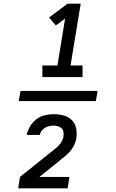

<svg xmlns="http://www.w3.org/2000/svg" viewBox="-20 -868 640 1056"><path d="M213 -444V-508H296L338 -766L287 -728L250 -772L352 -848H424L368 -508H434V-444ZM83 -312 93 -368H517L507 -312ZM80 168 90 105 266 -36Q277 -44 287 -52.5Q297 -61 306 -71Q315 -81 321 -93Q327 -105 329 -117Q329 -117 329 -117.5Q329 -118 329 -118Q331 -130 329 -142Q327 -154 319 -162Q311 -170 299 -173.5Q287 -177 275 -177Q263 -177 251 -174.5Q239 -172 228 -165.5Q217 -159 209 -148.5Q201 -138 199 -126H127Q132 -150 145.5 -173Q159 -196 180 -212Q201 -228 226 -234Q251 -240 275 -240Q303 -240 329.5 -233Q356 -226 374.5 -208Q393 -190 398.5 -163Q404 -136 400 -108Q397 -90 389 -72.5Q381 -55 368.5 -39.5Q356 -24 341 -11.5Q326 1 311 13L197 105H362L352 168Z"/></svg>

Font: Iosevka SS04 Extended
Style: Italic
Weight: 400
Width: 7
Italic angle: -9°
Monospace: yes
Designer: Belleve Invis
Foundry: Belleve Invis
Version: Version 19.0.0; ttfautohint (v1.8.4)